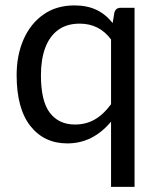

<svg xmlns="http://www.w3.org/2000/svg" viewBox="-20 -536 600 727"><path d="M489.5 171.5H400.5V-75.5Q331.5 7 235 7Q147 7 95 -59Q43 -125 43 -251.5Q43 -327 69.2 -386.8Q95.5 -446.5 144.5 -481Q193.5 -515.5 262 -515.5Q309.5 -515.5 345 -498.8Q380.5 -482 406.5 -448.5L413 -488Q418 -506.5 436.5 -506.5H489.5ZM264 -64.5Q306 -64.5 339.2 -83.8Q372.5 -103 400.5 -141.5V-386.5Q356 -446.5 282 -446.5Q232.5 -446.5 200 -422.5Q167.5 -398.5 151.2 -354.8Q135 -311 135 -251.5Q135 -152.5 169 -108.5Q203 -64.5 264 -64.5Z"/></svg>

Font: Verano Sans
Style: Regular
Weight: 400
Designer: Lukasz Dziedzic with Adam Twardoch and Botio Nikoltchev
Foundry: tyPoland Lukasz Dziedzic
Version: Version 3.001;December 28, 2019;FontCreator 12.0.0.2547 64-b